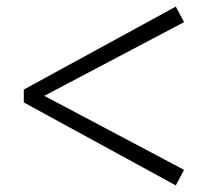

<svg xmlns="http://www.w3.org/2000/svg" viewBox="-20 -656 642 581"><path d="M114 -366 537 -142 512 -95 52 -346V-385L512 -636L537 -589Z"/></svg>

Font: Source Han Serif JP
Style: Bold
Weight: 700
Designer: Ryoko NISHIZUKA  (kana & ideographs); Frank Grießhammer (Latin, Greek & Cyrillic); Wenlong ZHANG  (bopomofo); Sandoll Co
Foundry: Adobe Systems Incorporated
Version: Version 1.000;PS 1;hotconv 16.6.53;makeotf.lib2.5.65590